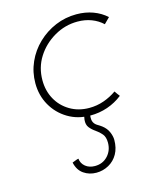

<svg xmlns="http://www.w3.org/2000/svg" viewBox="-98 -460 605 757"><g transform="rotate(-15 204.0 -81.0)"><path d="M353 -60Q357 -54 361 -48.5Q365 -43 369 -38Q341 -16 307.5 -4.5Q274 7 237 7Q186 7 146 -17Q106 -41 83 -81.5Q60 -122 60 -172Q60 -217 78 -257.5Q96 -298 128 -328.5Q160 -359 200.5 -376Q241 -393 286 -393Q323 -393 354 -381.5Q385 -370 408 -349Q403 -344 397 -338Q391 -332 385 -326Q366 -344 340 -354Q314 -364 283 -364Q232 -364 187.5 -338Q143 -312 116.5 -270Q90 -228 90 -176Q90 -133 109 -98.5Q128 -64 162.5 -43.5Q197 -23 241 -23Q272 -23 300.5 -33Q329 -43 353 -60ZM236 7Q234 25 239 34.5Q244 44 253.5 49.5Q263 55 271 61Q288 74 295.5 91.5Q303 109 303 124Q303 157 289.5 181Q276 205 252.5 218Q229 231 202 231Q173 231 150.5 215.5Q128 200 121 168Q127 166 134 163Q141 160 147 159Q149 179 164.5 191.5Q180 204 203 204Q235 204 255.5 182Q276 160 276 128Q276 105 265.5 92.5Q255 80 241 70.5Q227 61 217.5 49Q208 37 210 17L213 0H237Z"/></g></svg>

Font: Josefin Sans Thin ExtraLight
Style: Italic
Weight: 250
Italic angle: -7°
Version: Version 2.000